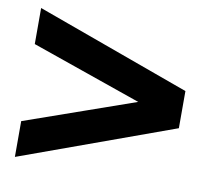

<svg xmlns="http://www.w3.org/2000/svg" viewBox="-65 -699 751 687"><g transform="rotate(10 310.0 -355.5)"><path d="M31 -495V-626L591 -423V-288L31 -85V-215L490 -376V-335Z"/></g></svg>

Font: Unbounded Medium
Style: Regular
Weight: 500
Designer: Luke Prowse, Jean-Baptiste Morizot, Fátima Lázaro, Florian Runge
Foundry: NaN
Version: Version 1.700